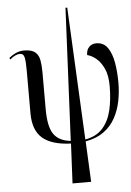

<svg xmlns="http://www.w3.org/2000/svg" viewBox="-64 -806 741 1089"><g transform="rotate(-5 306.5 -262.0)"><path d="M304 236 315 10Q206 6 153.5 -39Q101 -84 101 -181V-427Q101 -476 96 -499Q91 -522 69 -522Q60 -522 45.5 -516Q31 -510 14 -495L9 -504Q27 -519 48.5 -529Q70 -539 96 -539Q138 -539 158 -522.5Q178 -506 183.5 -476.5Q189 -447 189 -408V-197Q189 -97 218.5 -54.5Q248 -12 315 -5L351 -760H361L398 -6Q461 -17 497 -57Q533 -97 547.5 -158.5Q562 -220 562 -296Q562 -356 544.5 -394.5Q527 -433 501.5 -454.5Q476 -476 450 -482Q450 -511 466 -527.5Q482 -544 507 -544Q549 -544 572 -510.5Q595 -477 604 -424Q613 -371 613 -310Q613 -256 602.5 -204.5Q592 -153 568 -109.5Q544 -66 502.5 -36Q461 -6 399 5L410 236Z"/></g></svg>

Font: Noto Serif Display Condensed
Style: Regular
Weight: 400
Width: 3
Designer: Monotype Design Team
Foundry: Monotype Imaging Inc.
Version: Version 2.009